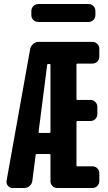

<svg xmlns="http://www.w3.org/2000/svg" viewBox="-20 -940 540 960"><path d="M232.4 -280.3V-615.2Q232.4 -620.1 226.6 -620.1H221.7Q215.8 -620.1 215.8 -615.2L172.9 -280.3Q172.9 -275.4 176.8 -275.4H226.6Q232.4 -275.4 232.4 -280.3ZM442.4 -730.5Q457 -730.5 466.8 -720.2Q476.6 -710 476.6 -695.3V-657.2Q476.6 -642.6 466.8 -632.3Q457 -622.1 442.4 -622.1H367.2Q362.3 -622.1 362.3 -617.2V-445.3Q362.3 -440.4 367.2 -440.4H431.6Q446.3 -440.4 456.5 -430.2Q466.8 -419.9 466.8 -405.3V-370.1Q466.8 -355.5 457 -345.2Q447.3 -335 431.6 -335H367.2Q362.3 -335 362.3 -330.1V-113.3Q362.3 -108.4 367.2 -108.4H442.4Q457 -108.4 466.8 -98.1Q476.6 -87.9 476.6 -73.2V-35.2Q476.6 -20.5 466.8 -10.3Q457 0 442.4 0H266.6Q252 0 242.2 -9.8Q232.4 -19.5 232.4 -35.2V-165Q232.4 -169.9 226.6 -169.9H164.1Q158.2 -169.9 158.2 -165L141.6 -35.2Q139.6 -20.5 128.4 -10.3Q117.2 0 101.6 0H42Q29.3 0 20 -10.7Q10.7 -21.5 12.7 -35.2L130.9 -695.3Q133.8 -710 146 -720.2Q158.2 -730.5 171.9 -730.5ZM171.9 -919.9H421.9Q436.5 -919.9 446.8 -910.2Q457 -900.4 457 -884.8V-865.2Q457 -850.6 447.3 -840.3Q437.5 -830.1 421.9 -830.1H171.9Q157.2 -830.1 147 -839.8Q136.7 -849.6 136.7 -865.2V-884.8Q136.7 -899.4 147 -909.7Q157.2 -919.9 171.9 -919.9Z"/></svg>

Font: Rounded-L Mgen+ 1mn bold
Style: Bold
Weight: 700
Designer: [Source Han Sans]
Ryoko NISHIZUKA  (kana & ideographs); Paul D. Hunt (Latin, Greek & Cyrillic); Wenlong ZHANG  (bopomofo
Version: Version 1.059.20150602